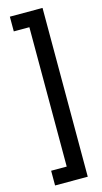

<svg xmlns="http://www.w3.org/2000/svg" viewBox="-122 -749 455 857"><g transform="rotate(-15 105.5 -320.0)"><path d="M20 -710V-642H92V2H20V70H171V-710Z"/></g></svg>

Font: Queering
Style: Regular
Weight: 400
Designer: Adam Naccarato
Foundry: adamnac
Version: Version 2.000;hotconv 1.0.109;makeotfexe 2.5.65596